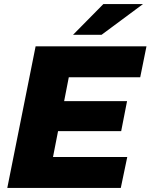

<svg xmlns="http://www.w3.org/2000/svg" viewBox="-20 -929 744 949"><path d="M673 -547H320L297 -429H608L579 -281H267L242 -153H609L577 0H16L156 -700H704ZM341 -757 491 -909H687L482 -757Z"/></svg>

Font: My Font
Style: Italic
Weight: 500
Designer: Julieta Ulanovsky
Foundry: Julieta Ulanovsky
Version: ""